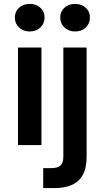

<svg xmlns="http://www.w3.org/2000/svg" viewBox="-20 -742 534 982"><path d="M72 0V-499H192V0ZM132 -581Q99 -581 77.5 -601.5Q56 -622 56 -652Q56 -683 77.5 -702.5Q99 -722 132 -722Q165 -722 186.5 -702.5Q208 -683 208 -652Q208 -622 186.5 -601.5Q165 -581 132 -581ZM201 220V118H241Q275 118 289.5 104.5Q304 91 304 58V-499H423V59Q423 117 403.5 152.5Q384 188 347 204Q310 220 259 220ZM364 -581Q331 -581 309.5 -601.5Q288 -622 288 -652Q288 -683 309.5 -702.5Q331 -722 364 -722Q397 -722 418.5 -702.5Q440 -683 440 -652Q440 -622 419 -601.5Q398 -581 364 -581Z"/></svg>

Font: DM Sans 20pt SemiBold
Style: Regular
Weight: 600
Version: Version 4.004;gftools[0.9.30]